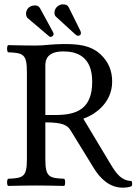

<svg xmlns="http://www.w3.org/2000/svg" viewBox="-20 -855 629 885"><path d="M100 -792C100 -783 103 -776 107 -772L206 -688C208 -686 211 -685 214 -685C219 -685 227 -690 227 -698C227 -701 225.8 -704.4 223.3 -709L164 -818C159 -826 152 -830 141 -830C112 -830 100 -808.2 100 -792ZM231 -797C231 -789 233 -782 238 -778L326 -697.5C330.4 -693.5 334.4 -690 340 -690C347 -690 353 -695 353 -702C353 -704 352.4 -709.2 350.5 -713L296 -823C291 -831 284 -835 269 -835C253.3 -835 231 -820.3 231 -797ZM272 -618C333 -618 405 -596 405 -478C405 -353 334 -325 237 -325H189V-554C189 -583 201 -618 272 -618ZM189 -122V-291C273 -291 291.7 -276.3 306 -253L413 -79C441.7 -32.4 485 10 545 10C560 10 577 8 587 3C590.5 -3.9 590 -13 586 -21C541 -21 516 -54.6 490 -98L364 -308C407 -322 497 -374 497 -479C497 -529 480 -570 444 -604C396 -649 334 -652 271 -652C224 -652 182 -645 146 -645C111 -645 64 -646 17 -647C11 -641 11 -620 17 -614C87 -611 104 -606 104 -523V-122C104 -39 87 -34 17 -31C11 -25 11 -4 17 2C62 1 108.5 0 147 0C184.6 0 232 1 276 2C282 -4 282 -25 276 -31C206 -34 189 -39 189 -122Z"/></svg>

Font: Libertinus Serif
Style: Regular
Weight: 400
Designer: Philipp H. Poll
Foundry: Khaled Hosny
Version: Version 6.2